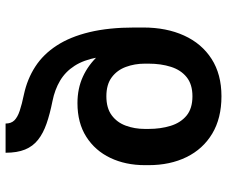

<svg xmlns="http://www.w3.org/2000/svg" viewBox="-84 -510 825 698"><g transform="rotate(90 329.0 -160.5)"><path d="M534.8 232.2H428.6Q428.6 212 417.1 200.3Q405.5 188.6 382.1 180.8Q358.7 172.9 322.8 165.5Q266.7 153.4 221.8 124.3Q176.8 95.2 145.1 46.3Q113.3 -2.5 96.4 -72.6Q79.5 -142.8 79.5 -236.5V-269.2L182.9 -256.7V-223.7Q179 -152.7 188.2 -102.3Q197.4 -51.8 218.8 -18.6Q240.1 14.6 272.5 33.9Q305 53.3 347.3 61.8Q393.8 71 429 83.3Q464.1 95.5 487.7 114.2Q511.4 132.8 523.1 161.4Q534.8 190 534.8 232.2ZM354.4 -29.1Q301.5 -29.1 258.3 -48.8Q215.2 -68.5 180.8 -105.6Q146.3 -142.8 120 -195.3Q112.2 -210.6 102.6 -221.2Q93 -231.9 86.1 -240.4Q79.2 -248.9 79.5 -258.2V-268.1Q79.5 -352.6 108.7 -416.7Q137.8 -480.8 193.7 -516.7Q249.6 -552.6 329.5 -552.6Q409.4 -552.6 465.4 -519Q521.3 -485.4 550.6 -425.6Q579.9 -365.8 579.9 -287.6V-274.1Q579.9 -204.2 553.6 -148.8Q527.3 -93.4 476.9 -61.3Q426.5 -29.1 354.4 -29.1ZM329.5 -134.2Q372.5 -134.2 398.6 -153.6Q424.7 -172.9 436.4 -204.9Q448.2 -236.9 448.2 -274.1V-287.6Q448.2 -331.3 437 -367.7Q425.8 -404.1 399.9 -425.6Q373.9 -447.1 329.5 -447.1Q286.2 -447.1 260.1 -426.1Q234 -405.2 222.5 -369Q210.9 -332.7 210.9 -287.6V-274.1Q210.9 -237.2 222.7 -205.3Q234.4 -173.3 260.5 -153.8Q286.6 -134.2 329.5 -134.2Z"/></g></svg>

Font: InterMG SemiBold
Style: Regular
Weight: 600
Designer: Rasmus Andersson
Foundry: rsms
Version: Version 3.019;December 26, 2023;FontCreator 15.0.0.2955 64-b